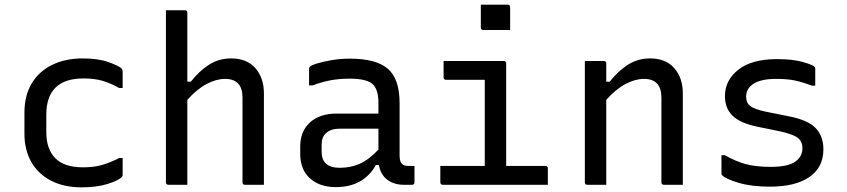

<svg xmlns="http://www.w3.org/2000/svg" viewBox="-20 -794 3640 825"><path d="M335 -543Q402 -543 446.5 -527Q491 -511 502 -500Q507 -495 507 -489V-416H492Q457 -436 421.5 -446.5Q386 -457 339 -457Q179 -457 179 -301V-226Q179 -153 218 -114Q256 -75 337 -75Q384 -75 419.5 -85.5Q455 -96 492 -115H507V-42Q507 -37 504 -34Q489 -18 442 -3.5Q395 11 331 11Q255 11 199.5 -17.5Q144 -46 114.5 -98Q85 -150 85 -219V-310Q85 -384 116.5 -436Q148 -488 204.5 -515.5Q261 -543 335 -543Z M704 0Q693 0 693 -11V-750H774Q785 -750 785 -739V-443H800Q835 -488 877.5 -515.5Q920 -543 973 -543Q1041 -543 1077.5 -501Q1114 -459 1114 -393V0H1033Q1022 0 1022 -11V-375Q1022 -455 947 -455Q909 -455 867.5 -433Q826 -411 785 -365V0Z M1697 -351V-126Q1697 -100 1707 -90Q1715 -81 1736 -81H1761V-11Q1761 0 1750 0H1715Q1674 0 1645 -21Q1616 -42 1608 -85H1595Q1570 -39 1526.5 -14.5Q1483 10 1423 10Q1353 10 1311.5 -28Q1270 -66 1270 -132V-164Q1270 -230 1312 -268Q1354 -306 1427 -306H1606V-352Q1606 -412 1579.5 -434Q1553 -456 1483 -456Q1438 -456 1400.5 -449Q1363 -442 1323 -427H1308V-499Q1308 -504 1311 -507Q1316 -513 1341.5 -521Q1367 -529 1404.5 -535.5Q1442 -542 1483 -542Q1596 -542 1646.5 -498.5Q1697 -455 1697 -351ZM1362 -142Q1362 -73 1440 -73Q1486 -73 1525 -90Q1564 -107 1606 -151V-241H1440Q1400 -241 1380 -221Q1362 -205 1362 -172Z M1872 -81H2063V-451H1897Q1886 -451 1886 -462V-532H2144Q2155 -532 2155 -521V-81H2323Q2334 -81 2334 -70V0H1883Q1872 0 1872 -11ZM2046 -774H2161Q2172 -774 2172 -763V-665H2057Q2046 -665 2046 -676Z M2585 0H2504Q2493 0 2493 -11V-532H2574Q2585 -532 2585 -521V-443H2600Q2635 -488 2677.5 -515.5Q2720 -543 2773 -543Q2841 -543 2877.5 -501Q2914 -459 2914 -393V0H2833Q2822 0 2822 -11V-375Q2822 -455 2747 -455Q2709 -455 2667.5 -433Q2626 -411 2585 -365Z M3291 -77Q3365 -77 3396.5 -99Q3428 -121 3428 -157Q3428 -185 3409.5 -200.5Q3391 -216 3335 -229L3237 -249Q3162 -264 3128.5 -296Q3095 -328 3095 -381Q3095 -449 3152.5 -494.5Q3210 -540 3319 -540Q3387 -540 3430 -527.5Q3473 -515 3480 -507Q3483 -505 3483 -499V-426H3468Q3429 -441 3396.5 -448Q3364 -455 3314 -455Q3251 -455 3218.5 -434.5Q3186 -414 3186 -379Q3186 -353 3203 -339Q3220 -325 3271 -314L3371 -294Q3452 -278 3485 -243.5Q3518 -209 3518 -152Q3518 -75 3458 -33.5Q3398 8 3288 8Q3209 8 3153.5 -8.5Q3098 -25 3083 -41Q3080 -44 3080 -48V-127H3095Q3138 -102 3182 -89.5Q3226 -77 3291 -77Z"/></svg>

Font: Recursive Mn Lnr St
Style: Regular
Weight: 400
Monospace: yes
Version: Version 1.079;hotconv 1.0.112;makeotfexe 2.5.65598; ttfautoh